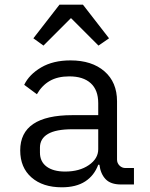

<svg xmlns="http://www.w3.org/2000/svg" viewBox="-20 -785 640 817"><path d="M495 0Q451 0 429.5 -22.5Q408 -45 403 -84H398Q381 -38 342.5 -13Q304 12 243 12Q162 12 114 -30Q66 -72 66 -145Q66 -295 288 -295H398V-346Q398 -402 366 -431Q334 -460 275 -460Q225 -460 191.5 -440.5Q158 -421 137 -384L83 -424Q104 -468 155 -498Q206 -528 280 -528Q371 -528 424.5 -481.5Q478 -435 478 -354V-106Q478 -91 488.5 -80.5Q499 -70 514 -70H550V0ZM398 -150V-235H288Q218 -235 184 -215Q150 -195 150 -157V-136Q150 -97 178.5 -76Q207 -55 257 -55Q318 -55 358 -82.5Q398 -110 398 -150ZM333 -765 444 -622 399 -591 282 -708 165 -591 122 -622 233 -765Z"/></svg>

Font: iA Writer Mono V
Style: Regular
Weight: 400
Designer: Mike Abbink, Paul van der Laan, Pieter van Rosmalen
Foundry: Bold Monday
Version: Version 2.000